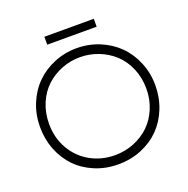

<svg xmlns="http://www.w3.org/2000/svg" viewBox="-153 -1025 1156 1182"><g transform="rotate(-20 425.0 -434.0)"><path d="M106.9 -366.2Q106.9 -274.4 149.2 -201.2Q191.4 -127.9 263.9 -87.4Q336.4 -46.9 424.8 -46.9Q490.7 -46.9 549.6 -70.8Q608.4 -94.7 651.4 -136.2Q694.3 -177.7 719.2 -237.5Q744.1 -297.4 744.1 -366.2Q744.1 -439 717.8 -500.5Q691.4 -562 647.2 -602.5Q603 -643.1 545.4 -665.5Q487.8 -688 424.8 -688Q361.8 -688 304.7 -665.5Q247.6 -643.1 203.4 -602.5Q159.2 -562 133.1 -500.5Q106.9 -439 106.9 -366.2ZM47.9 -367.2Q47.9 -447.8 76.9 -518.3Q106 -588.9 156 -638.9Q206.1 -689 275.9 -718Q345.7 -747.1 424.8 -747.1Q503.9 -747.1 574 -718Q644 -689 694.3 -638.9Q744.6 -588.9 773.9 -518.1Q803.2 -447.3 803.2 -367.2Q803.2 -287.1 775.1 -216.8Q747.1 -146.5 697.5 -95.9Q647.9 -45.4 577.4 -16.1Q506.8 13.2 424.8 13.2Q342.8 13.2 272.2 -16.1Q201.7 -45.4 152.6 -95.9Q103.5 -146.5 75.7 -216.8Q47.9 -287.1 47.9 -367.2ZM263.2 -829.1V-880.9H586.9V-829.1Z"/></g></svg>

Font: Kreadon Light
Style: Regular
Weight: 300
Designer: kohakuno
Foundry: StudioGnu
Version: Version 1.000;Glyphs 3.1.2 (3151)